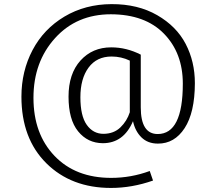

<svg xmlns="http://www.w3.org/2000/svg" viewBox="-20 -716 1060 941"><path d="M526.9 -439Q454.1 -439 414.1 -384.8Q374 -330.6 374 -239.3Q374 -147.9 405.3 -104Q436.5 -60.1 487.3 -60.1Q538.1 -60.5 570.3 -91.8Q602.5 -123 616.2 -166V-418.9Q574.2 -439 526.9 -439ZM526.4 -695.8Q655.8 -696.3 750.5 -641.6Q845.2 -586.9 890.1 -500.5Q935.1 -414.1 935.1 -308.1Q934.6 -164.1 884.8 -87.9Q835 -11.7 753.9 -12.2Q704.1 -12.2 672.9 -43Q642.1 -73.7 631.8 -122.1Q585.9 -14.2 483.9 -14.2Q409.7 -14.6 362.8 -72.3Q315.9 -129.9 315.9 -242.2Q315.9 -354.5 374.5 -419.4Q433.1 -483.9 524.9 -483.9Q600.1 -483.9 669.9 -448.2V-189.9Q669.9 -59.1 752.9 -59.1Q876 -59.1 876 -306.2Q876 -456.1 783.7 -550.8Q691.4 -645.5 523.4 -646Q355.5 -646 250 -529.3Q144 -412.6 144 -236.3Q144 -60.1 247.1 47.9Q350.1 155.8 524.9 155.8Q622.1 155.8 713.9 122.1L730 168.9Q627 205.1 523.9 205.1Q329.1 205.1 207 84Q85 -37.1 85 -242.2Q85 -367.2 139.6 -470.7Q194.3 -574.2 295.9 -634.8Q397.5 -695.3 526.4 -695.8Z"/></svg>

Font: FiraSans-Light
Style: Regular
Weight: 300
Designer: Carrois Corporate & Edenspiekermann AG
Foundry: Carrois Corporate GbR & Edenspiekermann AG
Version: Version 3.106;PS 003.106;hotconv 1.0.70;makeotf.lib2.5.58329